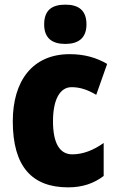

<svg xmlns="http://www.w3.org/2000/svg" viewBox="-20 -796 505 826"><path d="M261 -776C202 -776 170 -751 170 -691C170 -632 204 -607 261 -607C317 -607 352 -632 352 -691C352 -751 319 -776 261 -776ZM273 10C335 10 384 -7 426 -39V-181C383 -150 337 -132 291 -132C238 -132 208 -178 208 -274C208 -370 239 -421 288 -421C324 -421 357 -410 394 -388L441 -521C395 -548 343 -563 280 -563C119 -563 35 -447 35 -274C35 -78 119 10 273 10Z"/></svg>

Font: Noto Sans Khmer Condensed Black
Style: Regular
Weight: 900
Width: 3
Designer: Danh Hong and the Monotype Design Team
Foundry: Monotype Imaging Inc.
Version: Version 2.004